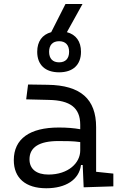

<svg xmlns="http://www.w3.org/2000/svg" viewBox="-20 -956 626 985"><path d="M409.2 4.9 561.5 0V-65.4L473.1 -74.7V-303.7C473.1 -447.3 394.5 -518.6 224.6 -521L124 -522.5L114.3 -446.3L231 -443.4C339.8 -441.4 391.6 -403.3 391.6 -315.9V-293C360.4 -298.8 323.2 -301.8 281.7 -301.8C132.3 -301.8 50.8 -243.7 50.8 -134.3C50.8 -42.5 111.3 9.8 217.3 9.8C316.4 9.8 385.7 -33.2 395.5 -109.4H404.3ZM283.2 -585C354.5 -585 395.5 -623.5 395.5 -690.4C395.5 -743.7 369.6 -778.8 323.2 -791L403.3 -935.5H315.9L242.7 -791C196.3 -778.3 170.9 -743.2 170.9 -690.4C170.9 -623.5 211.9 -585 283.2 -585ZM391.6 -227.1V-184.1C391.6 -120.1 330.6 -60.5 228.5 -60.5C167 -60.5 131.3 -88.9 131.3 -138.7C131.3 -200.7 181.6 -232.4 279.3 -232.4C316.9 -232.4 356 -232.4 391.6 -227.1ZM283.2 -636.2C250 -636.2 231.9 -655.8 231.9 -690.4C231.9 -724.6 250 -744.6 283.2 -744.6C316.4 -744.6 334.5 -724.6 334.5 -690.4C334.5 -655.8 316.4 -636.2 283.2 -636.2Z"/></svg>

Font: Cascadia Mono PL SemiLight
Style: Regular
Weight: 350
Monospace: yes
Designer: Aaron Bell
Foundry: Saja Typeworks
Version: Version 2404.023